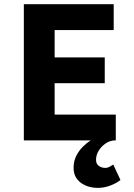

<svg xmlns="http://www.w3.org/2000/svg" viewBox="-20 -672 640 919"><path d="M448.9 227.3Q399.9 227.3 366 202.1Q332.2 176.9 332.2 131.1Q332.2 99.6 345 74.1Q357.9 48.6 377.1 29.7Q396.4 10.9 414 0H94.1V-651.8H524.2V-528.2H241.5V-397.3H481.4V-273.7H241.5V-123.6H534.2V0H528.9Q505.2 1.1 485 15Q464.8 28.9 452.2 49.5Q439.7 70.2 439.7 92.8Q439.7 113.1 453.4 122.4Q467.1 131.7 483.9 131.7Q494.8 131.7 504.7 126.2Q514.6 120.7 522.1 115.6L556.6 189.6Q536.6 205.5 507.3 216.4Q477.9 227.3 448.9 227.3Z"/></svg>

Font: Source Code Pro ExtraLight
Style: Regular
Weight: 200
Monospace: yes
Designer: Paul D. Hunt, Teo Tuominen
Foundry: Adobe
Version: Version 1.026;hotconv 1.1.0;makeotfexe 2.6.0